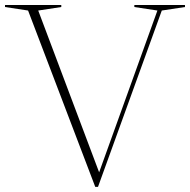

<svg xmlns="http://www.w3.org/2000/svg" viewBox="-31 -735 758 766"><path d="M81 -693 -11 -707V-715H213.5V-707L121.5 -693L364.5 -47.5L597 -693L505 -707V-715H707V-707L614.5 -693L360 10.5H349Z"/></svg>

Font: Newsreader 72pt ExtraLight
Style: Regular
Weight: 275
Designer: Hugues Gentile
Foundry: Production Type
Version: Version 1.003; ttfautohint (v1.8.3)